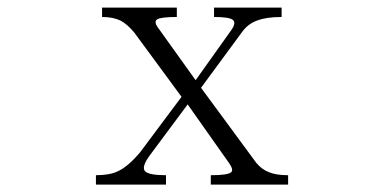

<svg xmlns="http://www.w3.org/2000/svg" viewBox="-20 -498 1040 519"><path d="M458 -477.5H255.9V-452.1Q285.2 -452.1 305.7 -442.4Q324.2 -432.6 342.8 -410.2L470.7 -236.3L358.4 -85.9Q325.2 -46.9 298.8 -35.2Q277.3 -24.4 239.3 -24.4V1H428.7V-24.4Q381.8 -24.4 372.1 -35.2Q362.3 -45.9 382.8 -75.2L487.3 -215.8L599.6 -56.6Q612.3 -38.1 604.5 -32.2Q595.7 -24.4 549.8 -24.4V1H758.8V-24.4Q726.6 -24.4 708 -32.2Q688.5 -39.1 672.9 -57.6L523.4 -260.7L634.8 -412.1Q650.4 -433.6 674.8 -442.4Q700.2 -452.1 741.2 -452.1V-477.5H558.6V-452.1Q599.6 -452.1 609.4 -444.3Q619.1 -436.5 605.5 -417L508.8 -281.2L410.2 -418.9Q394.5 -438.5 404.3 -445.3Q414.1 -452.1 458 -452.1Z"/></svg>

Font: BatangChe
Style: Regular
Weight: 400
Monospace: yes
Version: Version 2.21